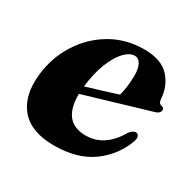

<svg xmlns="http://www.w3.org/2000/svg" viewBox="-114 -588 724 718"><g transform="rotate(30 248.0 -229.0)"><path d="M455 -155.5Q430 -83 366.5 -35.8Q303 11.5 200.5 11.5Q102.5 11.5 57 -41.8Q11.5 -95 21.5 -190.5Q30 -268 70 -331.2Q110 -394.5 173.5 -431.8Q237 -469 315 -469Q389.5 -469 424 -431Q458.5 -393 461.5 -340Q462.5 -321 476.5 -318Q487.5 -316 487.5 -306.5Q487.5 -300 482.2 -294.2Q477 -288.5 463 -284.5Q447 -280 415 -270.5Q383 -261 342.8 -249Q302.5 -237 261.5 -224.8Q220.5 -212.5 186 -202.5Q184.5 -80 285 -80Q367 -80 417.5 -168Q431.5 -185.5 443.5 -184.5Q451 -184 455 -177Q459 -170 455 -155.5ZM296.5 -430.5Q274 -430.5 251.5 -406.2Q229 -382 212 -338.2Q195 -294.5 188.5 -236Q222 -246 258.2 -257.2Q294.5 -268.5 321 -277Q325.5 -293.5 328.5 -315.8Q331.5 -338 332 -365.5Q332 -395 322.8 -412.8Q313.5 -430.5 296.5 -430.5Z"/></g></svg>

Font: Fraunces 72pt S000
Style: Bold Italic
Weight: 700
Italic angle: -16°
Version: Version 1.000; ttfautohint (v1.8.3)